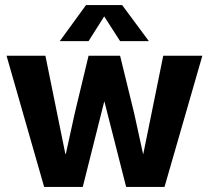

<svg xmlns="http://www.w3.org/2000/svg" viewBox="-20 -741 828 761"><path d="M6 -520H160L239 -131H241L276 -291L331 -520H456L512 -291L547 -131H548L627 -520H782L632 0H480L394 -338H393L308 0H155ZM217 -578 321 -721H464L570 -578H456L393 -676L331 -578Z"/></svg>

Font: Murecho SemiBold
Style: Regular
Weight: 600
Designer: Neil Summerour
Foundry: Positype
Version: Version 1.010; ttfautohint (v1.8.3)